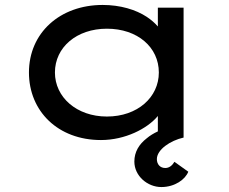

<svg xmlns="http://www.w3.org/2000/svg" viewBox="-20 -556 926 776"><path d="M388 10C486 10 575 -36 617 -86C617 -87 617 -87 618 -87V-25C601 -17 586 -8 573 3C542 27 523 58 523 97C523 155 576 200 632 200C687 200 729 169 741 138L685 98C676 113 664 123 648 123C627 123 614 108 614 87C614 49 668 12 722 0V-525H618V-449C606 -463 591 -476 573 -488C529 -517 466 -536 395 -536C222 -536 97 -423 97 -263C97 -107 214 10 388 10ZM412 -85C290 -85 202 -163 202 -263C202 -365 290 -440 412 -440C536 -440 622 -365 622 -263C622 -163 536 -85 412 -85Z"/></svg>

Font: Lexend Peta
Style: Regular
Weight: 400
Designer: Bonnie Shaver-Troup, Thomas Jockin
Foundry: Lexend
Version: Version 1.007